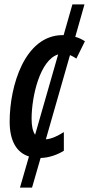

<svg xmlns="http://www.w3.org/2000/svg" viewBox="-20 -710 407 875"><path d="M271 -23V-108C241 -89 214 -77 189 -75L299 -459C309 -455 319 -449 328 -443L367 -522C353 -531 339 -538 323 -542L365 -690H310L270 -550C269 -550 267 -550 266 -550C92 -550 24 -317 24 -156C24 -70 54 -15 112 3L71 145H126L165 10C205 9 244 -6 271 -23ZM124 -169C124 -270 162 -437 245 -462L140 -96C129 -112 124 -136 124 -169Z"/></svg>

Font: Noto Sans UI Condensed Medium
Style: Italic
Weight: 500
Width: 3
Italic angle: -12°
Designer: Monotype Design Team
Foundry: Monotype Imaging Inc.
Version: Version 1.901